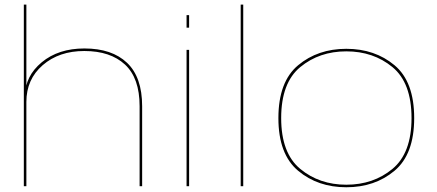

<svg xmlns="http://www.w3.org/2000/svg" viewBox="-20 -805 1890 830"><path d="M83 0H94V-785H83ZM583.5 0H594.5V-345.5Q594.5 -471.5 529.2 -533.5Q464 -595.5 345 -595.5Q232.5 -595.5 160.5 -535.8Q88.5 -476 88.5 -391L94 -364.5Q94 -462 164.5 -523.2Q235 -584.5 344.5 -584.5Q457 -584.5 520.2 -526Q583.5 -467.5 583.5 -346Z M786.5 0H797.5V-589.5H786.5ZM786.5 -739.5V-685.5H797.5V-739.5Z M1020.5 0H1031.5V-785H1020.5Z M1477 4.5Q1600.5 4.5 1685.5 -66.8Q1770.5 -138 1770.5 -294.5Q1770.5 -452 1685.5 -523Q1600.5 -594 1477 -594Q1354 -594 1268.8 -523Q1183.5 -452 1183.5 -294.5Q1183.5 -138 1268.8 -66.8Q1354 4.5 1477 4.5ZM1477 -6.5Q1360.5 -6.5 1278 -74.8Q1195.5 -143 1195.5 -294.5Q1195.5 -447 1278 -515Q1360.5 -583 1477 -583Q1594 -583 1676.5 -515Q1759 -447 1759 -294.5Q1759 -143 1676.5 -74.8Q1594 -6.5 1477 -6.5Z"/></svg>

Font: Anybody Expanded Thin
Style: Regular
Weight: 250
Width: 7
Version: Version 1.113;gftools[0.9.25]